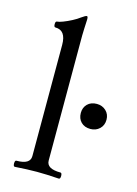

<svg xmlns="http://www.w3.org/2000/svg" viewBox="-112 -787 607 852"><g transform="rotate(15 191.0 -360.5)"><path d="M43 4Q38 4 36.5 -3Q35 -10 36.5 -17Q38 -24 43 -24Q106 -24 106 -62V-573Q106 -640 57 -640Q50 -640 50 -653.5Q50 -667 57 -667Q65 -667 83.5 -674Q102 -681 122 -691.5Q142 -702 155 -712Q173 -725 179 -725Q184 -725 184 -711Q183 -685 182 -669Q181 -653 181 -636V-62Q181 -24 245 -24Q250 -24 251.5 -17Q253 -10 251.5 -3Q250 4 245 4Q217 2 190.5 1Q164 0 144 0Q124 0 97.5 1Q71 2 43 4ZM323 -245Q296 -245 280 -261Q264 -277 264 -303Q264 -328 280 -344Q296 -360 323 -360Q348 -360 365 -344Q382 -328 382 -303Q382 -277 365 -261Q348 -245 323 -245Z"/></g></svg>

Font: Junicode SmExp
Style: Regular
Weight: 400
Width: 6
Designer: Peter S. Baker
Version: Version 2.205; ttfautohint (v1.8.4)